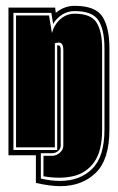

<svg xmlns="http://www.w3.org/2000/svg" viewBox="-20 -532 403 658"><path d="M186 106Q153 106 103 95V0H9V-506H169L171 -488Q200 -512 236 -512Q307 -512 331 -475Q355 -438 355 -366V-88Q355 15 308 60.5Q261 106 186 106ZM186 88Q254 88 296 46.5Q338 5 338 -88V-366Q338 -430 317.5 -462Q297 -494 236 -494Q212 -494 193 -482Q174 -470 162 -450L156 -488H26V-18H176V-376Q177 -377 179 -377Q179 -376 182 -376Q188 -376 188 -360V-33Q188 -22 179 -14.5Q170 -7 159 -7H120V80Q137 84 153.5 86Q170 88 186 88ZM129 72V2H159Q173 2 185 -8.5Q197 -19 197 -33V-360Q197 -386 182 -386Q179 -386 174.5 -385.5Q170 -385 168 -383V-27H35V-479H148L158 -419Q166 -448 187 -466.5Q208 -485 236 -485Q292 -485 311 -454.5Q330 -424 330 -366V-88Q330 -14 302.5 24Q275 62 229.5 72Q184 82 129 72Z"/></svg>

Font: Alumni Sans Collegiate One SC
Style: Regular
Weight: 400
Designer: Robert E. Leuschke
Foundry: Robert E. Leuschke
Version: Version 1.100